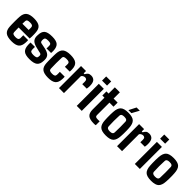

<svg xmlns="http://www.w3.org/2000/svg" viewBox="245 -1775 2923 2923"><g transform="rotate(45 1706.5 -313.5)"><path d="M206.5 7.3Q115.7 7.3 75.2 -25.1Q34.7 -57.6 30.8 -132.8Q29.8 -146.5 29.1 -174.6Q28.3 -202.6 28.3 -235.4Q28.3 -268.1 28.8 -296.9Q29.3 -325.7 30.8 -340.8Q35.2 -418 76.2 -450.4Q117.2 -482.9 205.6 -482.9Q292.5 -482.9 331.8 -451.2Q371.1 -419.4 374.5 -345.7Q375.5 -337.4 376.2 -315.4Q377 -293.5 376.7 -267.1Q376.5 -240.7 374 -218.3H136.2Q136.2 -192.4 136.7 -167.7Q137.2 -143.1 138.2 -120.6Q138.7 -98.6 154.5 -89.4Q170.4 -80.1 206.1 -80.1Q239.7 -80.1 253.9 -89.4Q268.1 -98.6 270 -120.6Q271 -140.1 270 -184.6H374Q375 -180.7 375.2 -163.3Q375.5 -146 374.5 -132.8Q371.1 -57.6 332.8 -25.1Q294.4 7.3 206.5 7.3ZM136.2 -299.3H270.5Q271 -320.8 271 -338.4Q271 -356 270 -359.4Q268.1 -378.4 253.4 -387Q238.8 -395.5 205.6 -395.5Q169.9 -395.5 154.5 -387Q139.2 -378.4 138.2 -359.4Q137.7 -345.2 137.2 -330.1Q136.7 -314.9 136.2 -299.3Z M590.8 7.3Q502.4 7.3 465.6 -25.1Q428.7 -57.6 425.3 -132.8Q424.8 -146 425 -163.3Q425.3 -180.7 426.3 -184.6H521Q520 -163.6 520.3 -146.7Q520.5 -129.9 521 -120.6Q522 -98.6 538.3 -89.4Q554.7 -80.1 590.8 -80.1Q630.4 -80.1 647.5 -89.4Q664.6 -98.6 665 -120.6Q665.5 -130.4 665.8 -131.8Q666 -133.3 666.3 -134.8Q666.5 -136.2 666 -145.5Q665.5 -158.2 656 -166.7Q646.5 -175.3 617.7 -178.7L552.7 -194.3Q485.4 -209.5 455.1 -237.8Q424.8 -266.1 422.9 -317.9Q422.4 -328.6 423.8 -340.3Q424.8 -417 462.4 -450Q500 -482.9 595.7 -482.9Q685.1 -482.9 721.4 -451.2Q757.8 -419.4 761.2 -345.7Q761.2 -333 761 -314.9Q760.7 -296.9 759.8 -293H661.1Q662.1 -300.3 662.4 -313.7Q662.6 -327.1 662.4 -340.6Q662.1 -354 661.6 -359.4Q660.6 -378.4 646.5 -387Q632.3 -395.5 595.7 -395.5Q558.6 -395.5 544.2 -387Q529.8 -378.4 528.3 -359.4Q527.8 -350.1 527.1 -346.4Q526.4 -342.8 526.9 -328.6Q527.8 -313.5 535.6 -303Q543.5 -292.5 577.6 -288.1L636.7 -276.4Q701.7 -263.2 733.6 -235.1Q765.6 -207 765.6 -151.9Q765.6 -147 765.6 -141.1Q765.6 -135.3 765.1 -129.9Q763.2 -56.2 723.9 -24.4Q684.6 7.3 590.8 7.3Z M1161.1 -293H1057.1Q1057.6 -300.3 1057.9 -313.7Q1058.1 -327.1 1058.1 -340.6Q1058.1 -354 1057.6 -359.4Q1056.6 -378.4 1041.3 -387Q1025.9 -395.5 991.7 -395.5Q957.5 -395.5 942.4 -387Q927.2 -378.4 926.3 -359.4Q923.8 -302.7 923.8 -239.3Q923.8 -175.8 926.3 -120.6Q927.2 -98.6 942.6 -89.4Q958 -80.1 993.2 -80.1Q1026.9 -80.1 1041.7 -89.4Q1056.6 -98.6 1057.6 -120.6Q1058.1 -129.9 1058.1 -146.7Q1058.1 -163.6 1057.1 -184.6H1161.1Q1162.6 -180.7 1162.8 -163.3Q1163.1 -146 1162.1 -132.8Q1158.7 -57.6 1119.6 -25.1Q1080.6 7.3 993.2 7.3Q903.3 7.3 863 -25.1Q822.8 -57.6 818.8 -132.8Q817.9 -146.5 817.1 -174.6Q816.4 -202.6 816.4 -235.4Q816.4 -268.1 816.9 -296.9Q817.4 -325.7 818.8 -340.8Q823.2 -418 863.5 -450.4Q903.8 -482.9 991.7 -482.9Q1080.6 -482.9 1120.1 -451.2Q1159.7 -419.4 1162.1 -345.7Q1163.1 -333 1162.8 -314.9Q1162.6 -296.9 1161.1 -293Z M1330.1 0H1222.7V-475.1H1330.1V-424.3H1348.6Q1363.3 -453.1 1381.8 -468Q1400.4 -482.9 1434.6 -482.9Q1482.4 -482.9 1507.8 -453.1Q1533.2 -423.3 1533.2 -355Q1533.2 -336.9 1531.5 -321Q1529.8 -305.2 1527.3 -293H1431.2Q1431.6 -302.7 1431.9 -321.3Q1432.1 -339.8 1432.1 -344.7Q1432.1 -375 1420.4 -386.2Q1408.7 -397.5 1390.1 -397.5Q1372.1 -397.5 1354.7 -388.2Q1337.4 -378.9 1330.1 -363.3Z M1713.4 -544.4H1605.5V-633.8H1713.4ZM1713.4 0H1605.5V-475.1H1713.4Z M1977.1 7.3Q1889.2 7.3 1852.3 -25.1Q1815.4 -57.6 1815.4 -132.8V-386.7H1769.5V-475.1H1815.9V-609.9H1923.8V-475.1H2010.3V-386.7H1922.4V-119.6Q1922.4 -98.6 1933.1 -89.1Q1943.8 -79.6 1978 -79.6Q1988.8 -79.6 1997.8 -79.8Q2006.8 -80.1 2018.6 -80.6V3.4Q2009.8 5.9 1999.3 6.6Q1988.8 7.3 1977.1 7.3Z M2235.4 7.3Q2143.1 7.3 2105 -29.1Q2066.9 -65.4 2063 -150.9Q2061.5 -168.9 2060.8 -202.9Q2060.1 -236.8 2060.5 -271.2Q2061 -305.7 2063 -325.7Q2067.4 -410.2 2105 -446.5Q2142.6 -482.9 2235.4 -482.9Q2328.6 -482.9 2365.7 -446.3Q2402.8 -409.7 2406.7 -325.7Q2408.7 -307.1 2409.2 -273.4Q2409.7 -239.7 2409.2 -205.3Q2408.7 -170.9 2406.7 -150.9Q2402.3 -66.4 2365.5 -29.5Q2328.6 7.3 2235.4 7.3ZM2235.4 -80.1Q2269.5 -80.1 2284.2 -90.8Q2298.8 -101.6 2299.8 -121.1Q2302.2 -176.3 2302.2 -238.3Q2302.2 -300.3 2299.8 -355.5Q2298.8 -375 2284.4 -385.3Q2270 -395.5 2235.4 -395.5Q2201.2 -395.5 2186 -385.3Q2170.9 -375 2169.9 -355.5Q2167 -300.3 2166.7 -238Q2166.5 -175.8 2169.9 -121.1Q2170.9 -101.6 2186.3 -90.8Q2201.7 -80.1 2235.4 -80.1ZM2272 -509.8H2207L2267.1 -627H2336.4Z M2580.6 0H2473.1V-475.1H2580.6V-424.3H2599.1Q2613.8 -453.1 2632.3 -468Q2650.9 -482.9 2685.1 -482.9Q2732.9 -482.9 2758.3 -453.1Q2783.7 -423.3 2783.7 -355Q2783.7 -336.9 2782 -321Q2780.3 -305.2 2777.8 -293H2681.6Q2682.1 -302.7 2682.4 -321.3Q2682.6 -339.8 2682.6 -344.7Q2682.6 -375 2670.9 -386.2Q2659.2 -397.5 2640.6 -397.5Q2622.6 -397.5 2605.2 -388.2Q2587.9 -378.9 2580.6 -363.3Z M2963.9 -544.4H2856V-633.8H2963.9ZM2963.9 0H2856V-475.1H2963.9Z M3210.9 7.3Q3118.7 7.3 3080.6 -29.1Q3042.5 -65.4 3038.6 -150.9Q3037.1 -168.9 3036.4 -202.9Q3035.6 -236.8 3036.1 -271.2Q3036.6 -305.7 3038.6 -325.7Q3043 -410.2 3080.6 -446.5Q3118.2 -482.9 3210.9 -482.9Q3304.2 -482.9 3341.3 -446.3Q3378.4 -409.7 3382.3 -325.7Q3384.3 -307.1 3384.8 -273.4Q3385.3 -239.7 3384.8 -205.3Q3384.3 -170.9 3382.3 -150.9Q3377.9 -66.4 3341.1 -29.5Q3304.2 7.3 3210.9 7.3ZM3210.9 -80.1Q3245.1 -80.1 3259.8 -90.8Q3274.4 -101.6 3275.4 -121.1Q3277.8 -176.3 3277.8 -238.3Q3277.8 -300.3 3275.4 -355.5Q3274.4 -375 3260 -385.3Q3245.6 -395.5 3210.9 -395.5Q3176.8 -395.5 3161.6 -385.3Q3146.5 -375 3145.5 -355.5Q3142.6 -300.3 3142.3 -238Q3142.1 -175.8 3145.5 -121.1Q3146.5 -101.6 3161.9 -90.8Q3177.2 -80.1 3210.9 -80.1Z"/></g></svg>

Font: Agdasima
Style: Bold
Weight: 700
Width: 3
Designer: The DocRepair Project, Patric King
Foundry: Google
Version: Version 2.002